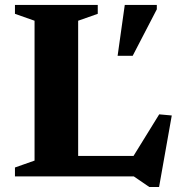

<svg xmlns="http://www.w3.org/2000/svg" viewBox="-20 -702 720 764"><path d="M613 42H574L512.5 0H203.5L205 -81.5H542L490 -47L613.5 -247L663.5 -242.5ZM291 -619.5V0H39.5V-35.5L117.5 -63V-619.5L39.5 -647V-682.5H369V-647ZM448 -480 476.5 -682.5H604V-665L508 -480Z"/></svg>

Font: Newsreader
Style: Bold
Weight: 700
Designer: Hugues Gentile
Foundry: Production Type
Version: Version 1.003